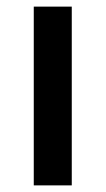

<svg xmlns="http://www.w3.org/2000/svg" viewBox="-20 -560 319 580"><path d="M196.8 0H82V-540H196.8Z"/></svg>

Font: f1_4961           
Style: Regular
Weight: 600
Foundry: Ascender Corporation
Version: Version 1.10